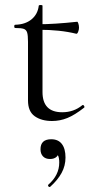

<svg xmlns="http://www.w3.org/2000/svg" viewBox="-20 -472 378 768"><path d="M92 -70V-305Q92 -331 88.5 -342Q85 -353 75 -356.5Q65 -360 41 -360Q37 -360 37 -366.5Q37 -373 41 -373Q81 -374 106 -394.5Q131 -415 135 -449Q135 -452 143 -452Q150 -452 150 -449V-104Q150 -23 229 -23Q275 -23 309 -51L311 -52Q315 -52 317 -47.5Q319 -43 316 -41Q279 -12 249.5 0Q220 12 188 12Q146 12 119 -7Q92 -26 92 -70ZM133 -353V-375Q196 -375 289 -385Q291 -385 293.5 -377.5Q296 -370 296 -361Q296 -353 292.5 -344.5Q289 -336 285 -337Q221 -353 133 -353ZM178 276Q175 276 173 272.5Q171 269 173 267Q217 229 217 178Q217 158 211.5 149Q206 140 195 135L214 129Q216 146 206.5 155Q197 164 180 164Q162 164 152 153.5Q142 143 142 125Q142 85 185 85Q213 85 227.5 104Q242 123 242 158Q242 191 226.5 219.5Q211 248 181 275Q180 276 178 276Z"/></svg>

Font: Cormorant Infant
Style: Regular
Weight: 400
Designer: Christian Thalmann (Catharsis Fonts)
Foundry: Catharsis Fonts
Version: Version 4.000